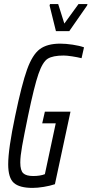

<svg xmlns="http://www.w3.org/2000/svg" viewBox="-20 -909 447 937"><path d="M20 -107Q20 -182 54 -343Q86 -497 112 -569.5Q138 -642 174 -669Q210 -696 274 -696Q301 -696 334.5 -691Q368 -686 390 -678L378 -625Q358 -630 332 -634Q306 -638 291 -638Q238 -638 213 -622.5Q188 -607 167.5 -547.5Q147 -488 117 -344Q97 -247 88 -196.5Q79 -146 79 -116Q79 -77 93.5 -63.5Q108 -50 142 -50Q176 -50 199 -59L252 -307H186L199 -364H324L248 -10Q224 -2 193.5 3Q163 8 139 8Q75 8 47.5 -16.5Q20 -41 20 -107ZM253 -757 222 -882 224 -889H264L294 -794L363 -889H407L405 -882L318 -757Z"/></svg>

Font: Saira Ultra Condensed
Style: Italic
Weight: 400
Width: 1
Italic angle: -12°
Designer: Hector Gatti with collaboration of the Omnibus-Type team
Foundry: Omnibus-Type
Version: Version 1.001; ttfautohint (v1.8)